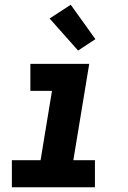

<svg xmlns="http://www.w3.org/2000/svg" viewBox="-20 -789 540 809"><path d="M30 0V-114H151L199 -406H108V-520H356L289 -114H380V0ZM309 -576 189 -711 278 -769 382 -624Z"/></svg>

Font: Iosevka Term Curly Hv Obl
Style: Regular
Weight: 900
Italic angle: -9°
Designer: Belleve Invis
Foundry: Belleve Invis
Version: Version 32.3.0